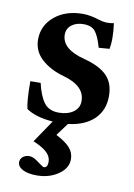

<svg xmlns="http://www.w3.org/2000/svg" viewBox="-82 -514 570 814"><g transform="rotate(10 203.5 -107.0)"><path d="M133.3 247.1Q95.2 247.1 73 235.4Q50.8 223.6 50.8 204.1Q50.8 190.4 62 181.2Q73.2 171.9 89.8 171.9Q106.9 171.9 130.4 190.4Q153.8 207.5 156.7 207.5Q173.8 207.5 173.8 182.1Q173.8 159.7 155.3 141.8Q136.7 124 95.7 106.9L161.1 10.3Q87.4 4.9 46.4 -23.4Q38.1 -57.6 38.1 -141.6L82.5 -142.1Q94.7 -87.9 115.7 -59.6Q136.7 -31.2 179.2 -31.2Q217.8 -31.2 242.2 -48.6Q266.6 -65.9 266.6 -96.2Q266.6 -161.1 174.3 -187Q114.3 -203.6 76.9 -237.8Q39.6 -272 39.6 -321.8Q39.6 -382.3 87.2 -421.9Q134.8 -461.4 209 -461.4Q239.7 -461.4 279.3 -448.7Q310.1 -438 344.2 -445.3Q349.1 -412.6 349.1 -378.9Q349.1 -356.9 345.2 -335L298.8 -331.5Q285.2 -379.9 269.3 -399.4Q253.4 -418.9 218.8 -418.9Q187.5 -418.9 167.5 -403.3Q147.5 -387.7 147.5 -361.8Q147.5 -299.3 247.6 -273.9Q313.5 -256.8 345.5 -224.9Q377.4 -192.9 377.4 -136.7Q377.4 -75.2 337.6 -37.1Q297.9 1 226.6 9.3L186.5 63.5Q228.5 85 246.8 106Q265.1 127 265.1 154.8Q265.1 193.4 226.3 220.2Q187.5 247.1 133.3 247.1Z"/></g></svg>

Font: Elstob 8pt
Style: Bold
Weight: 700
Designer: Peter S. Baker
Version: Version 1.015